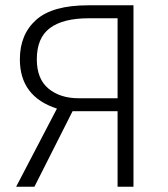

<svg xmlns="http://www.w3.org/2000/svg" viewBox="-20 -705 634 725"><path d="M484 0H424V-285H254L110 0H41L195 -295Q55 -340 55 -481Q55 -575 116.5 -630Q178 -685 313 -685H484ZM424 -334V-636H315Q218 -636 168.5 -599Q119 -562 119 -481Q119 -407 163 -370.5Q207 -334 277 -334Z"/></svg>

Font: Trujillo Light
Style: Regular
Weight: 300
Designer: Fira Sans original fonts by bBox Type GmbH, Carrois Corporate GbR, & Edenspiekermann AG / Changes by Cristiano Sobral
Foundry: Fira Sans original fonts by bBox Type GmbH, Carrois Corporate GbR, & Edenspiekermann AG / Changes by Cristiano Sobral
Version: Version 4.301;July 28, 2020;FontCreator 13.0.0.2655 64-bit